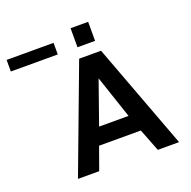

<svg xmlns="http://www.w3.org/2000/svg" viewBox="-316 -1078 1223 1232"><g transform="rotate(-20 295.0 -462.5)"><path d="M160.2 -794.9H-160.2V-874H160.2ZM415 -794.9H294.9V-924.8H415ZM699.2 0H554.2L494.1 -153.8H209L153.8 0H8.8L279.8 -722.2H429.2ZM452.1 -269 354 -561 251 -269Z"/></g></svg>

Font: Perun
Style: Bold
Weight: 700
Foundry: Copyright (c) Stefan Peev, Context Ltd, 2016
Version: Version 1.0000